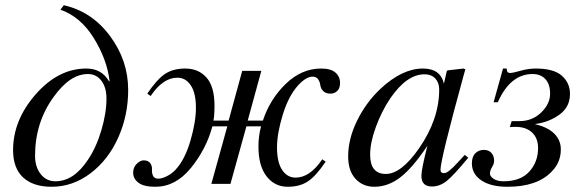

<svg xmlns="http://www.w3.org/2000/svg" viewBox="-20 -703 2218 734"><path d="M211 -666 224 -683Q331 -659 400.5 -565.5Q470 -472 470 -359Q470 -262 432 -177Q394 -92 326 -40.5Q258 11 177 11Q107 11 68.5 -24.5Q30 -60 30 -129Q30 -244 116.5 -342.5Q203 -441 310 -441Q369 -441 397 -392L399 -393Q389 -476 338.5 -557.5Q288 -639 211 -666ZM387 -326Q387 -369 367.5 -394.5Q348 -420 316 -420Q247 -420 184 -331Q114 -234 114 -107Q114 -65 135.5 -37.5Q157 -10 192 -10Q262 -10 316 -92Q348 -139 367.5 -205Q387 -271 387 -326Z M927 -242H985Q1012 -324 1072.5 -382.5Q1133 -441 1208 -441Q1245 -441 1262.5 -425.5Q1280 -410 1280 -386Q1280 -365 1269 -355Q1258 -345 1244 -345Q1225 -345 1215.5 -355Q1206 -365 1204.5 -377.5Q1203 -390 1196 -400Q1189 -410 1175 -410Q1150 -410 1119 -376Q1083 -336 1061 -264.5Q1039 -193 1039 -139Q1039 -83 1058.5 -53.5Q1078 -24 1110 -24Q1165 -24 1212 -94L1225 -85Q1188 -30 1157 -9.5Q1126 11 1080 11Q1030 11 999 -29Q968 -69 968 -143Q968 -183 978 -220H922L861 0H788L849 -220H792Q768 -132 709.5 -60.5Q651 11 574 11Q535 11 516 0Q489 -16 489 -43Q489 -63 502.5 -76.5Q516 -90 529 -90Q547 -90 554.5 -79Q562 -68 561 -55Q560 -42 565 -31Q570 -20 585 -20Q599 -20 618 -29.5Q637 -39 651 -54Q687 -93 708 -165Q729 -237 729 -291Q729 -347 709.5 -376.5Q690 -406 658 -406Q603 -406 556 -336L543 -345Q580 -400 611 -420.5Q642 -441 688 -441Q739 -441 769.5 -406.5Q800 -372 800 -299Q800 -261 796 -242H854L906 -432H979Z M1757 -111 1770 -100Q1714 -32 1687.5 -11Q1661 10 1631 10Q1591 10 1591 -31Q1591 -56 1614 -146Q1558 -62 1511 -25.5Q1464 11 1411 11Q1367 11 1339 -19.5Q1311 -50 1311 -105Q1311 -172 1345 -241.5Q1379 -311 1434 -363Q1517 -441 1597 -441Q1664 -441 1677 -383L1688 -431L1691 -434L1752 -441L1759 -438Q1758 -434 1753 -417Q1664 -93 1664 -54Q1664 -41 1678 -41Q1693 -41 1730 -82ZM1659 -361Q1659 -387 1644 -403Q1629 -419 1603 -419Q1535 -419 1472 -327Q1439 -278 1417 -218Q1395 -158 1395 -112Q1395 -38 1455 -38Q1514 -38 1582 -136Q1659 -247 1659 -361Z M1903 -441H1917Q1917 -424 1930 -424Q1940 -424 1970 -432.5Q2000 -441 2028 -441Q2097 -441 2128 -413.5Q2159 -386 2159 -344Q2159 -294 2119 -265Q2079 -236 2027 -229L2026 -228Q2074 -217 2099 -192Q2124 -167 2124 -132Q2124 -82 2089 -47Q2034 11 1920 11Q1856 11 1820 -13.5Q1784 -38 1784 -78Q1784 -104 1797 -117Q1810 -130 1830 -130Q1848 -130 1858.5 -118.5Q1869 -107 1869 -88Q1869 -77 1861 -64Q1853 -51 1853 -39Q1853 -29 1867 -19.5Q1881 -10 1905 -10Q1970 -10 2003.5 -47Q2037 -84 2037 -137Q2037 -175 2014 -196.5Q1991 -218 1951 -218Q1937 -218 1929 -217L1936 -240H1966Q2015 -240 2049 -273Q2083 -306 2083 -345Q2083 -381 2065 -400.5Q2047 -420 2016 -420Q1931 -420 1883 -312H1867Z"/></svg>

Font: STIX MathJax Alphabets
Style: Italic
Weight: 400
Italic angle: -16.33°
Designer: MicroPress Inc., with final additions and corrections provided by Coen Hoffman, Elsevier (retired)
Version: Version 1.1.1